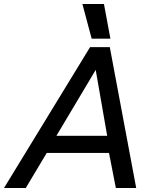

<svg xmlns="http://www.w3.org/2000/svg" viewBox="-25 -933 791 953"><path d="M384 -913H491L523 -741H430ZM422 -699H520L651 0H550L516 -174H207L103 0H-5ZM507 -259 450 -586 255 -259Z"/></svg>

Font: Prompt
Style: Italic
Weight: 400
Italic angle: -12°
Designer: Katatrad Team
Foundry: CadsonDemak
Version: Version 1.001